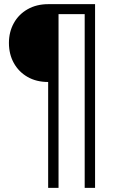

<svg xmlns="http://www.w3.org/2000/svg" viewBox="-20 -725 596 925"><path d="M212 180V-330Q155 -330 112.5 -354.5Q70 -379 46.5 -421.5Q23 -464 23 -518Q23 -571 46.5 -613.5Q70 -656 113 -680.5Q156 -705 213 -705H438V180H388V-657H262V180Z"/></svg>

Font: Nunito Sans 7pt ExtraLight
Style: Regular
Weight: 250
Designer: Vernon Adams
Foundry: Vernon Adams
Version: Version 3.101;gftools[0.9.27]